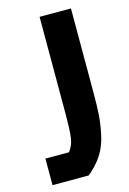

<svg xmlns="http://www.w3.org/2000/svg" viewBox="-110 -755 545 810"><g transform="rotate(-15 163.0 -350.0)"><path d="M16 -116H119Q137 -139 142 -169.5Q147 -200 147 -293V-700H284V-340Q284 -273 281.5 -236Q279 -199 269 -151.5Q259 -104 236 -68Q213 -32 174 0H16Z"/></g></svg>

Font: Jockey One
Style: Regular
Weight: 400
Designer: TypeTogether
Foundry: TypeTogether
Version: Version 1.002